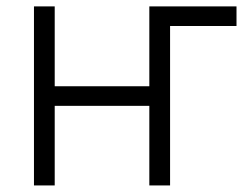

<svg xmlns="http://www.w3.org/2000/svg" viewBox="-20 -565 758 585"><path d="M700.6 -545.5H435V-302.2H146.7V-545.5H83.5V0H146.7V-242.5H435V0H498.2V-485.8H700.6Z"/></svg>

Font: Karasuma Gothic
Style: Light
Weight: 300
Designer: Rasmus Andersson / Ryoko Nishizuka
Foundry: rsms
Version: Version 1.00